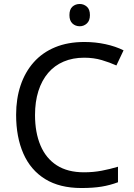

<svg xmlns="http://www.w3.org/2000/svg" viewBox="-20 -935 672 965"><path d="M403 -645Q346 -645 300 -625.5Q254 -606 222 -568.5Q190 -531 173 -477.5Q156 -424 156 -357Q156 -269 183.5 -204Q211 -139 265.5 -104Q320 -69 402 -69Q449 -69 491 -77Q533 -85 573 -97V-19Q533 -4 490.5 3Q448 10 389 10Q280 10 207 -35Q134 -80 97.5 -163Q61 -246 61 -358Q61 -439 83.5 -506Q106 -573 149.5 -622Q193 -671 257 -697.5Q321 -724 404 -724Q459 -724 510 -713Q561 -702 601 -682L565 -606Q532 -621 491.5 -633Q451 -645 403 -645ZM381 -915Q401 -915 416.5 -901.5Q432 -888 432 -859Q432 -831 416.5 -817Q401 -803 381 -803Q359 -803 344 -817Q329 -831 329 -859Q329 -888 344 -901.5Q359 -915 381 -915Z"/></svg>

Font: Noto Sans Khmer
Style: Regular
Weight: 400
Designer: Danh Hong and the Monotype Design Team
Foundry: Monotype Imaging Inc.
Version: Version 2.003